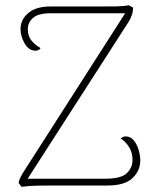

<svg xmlns="http://www.w3.org/2000/svg" viewBox="-20 -714 593 739"><path d="M63 5 52 -9Q52 -18 58 -30Q64 -42 71 -53L463 -665L475 -663H176Q127 -663 107 -645Q87 -627 87 -602Q87 -577 99.5 -560Q112 -543 136 -529Q131 -519 116 -519Q91 -519 75 -546.5Q59 -574 59 -603Q59 -638 88.5 -663.5Q118 -689 173 -689H347Q399 -689 429 -689.5Q459 -690 475 -694L492 -685Q492 -669 487.5 -656Q483 -643 477 -633L78 -13V-26H383Q445 -26 467 -46.5Q489 -67 490 -95Q491 -126 476.5 -148.5Q462 -171 444 -181Q451 -185 454 -187Q457 -189 463 -189Q483 -189 495.5 -173Q508 -157 514 -135.5Q520 -114 520 -97Q520 -57 490 -28.5Q460 0 394 0H187Q157 0 125 0.5Q93 1 63 5Z"/></svg>

Font: Arima Thin Thin
Style: Regular
Weight: 250
Version: Version 1.100